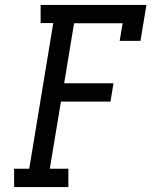

<svg xmlns="http://www.w3.org/2000/svg" viewBox="-20 -755 640 775"><path d="M37 0V-74H98L195 -662H144V-735H571L547 -590H463L475 -661H279L239 -419H438L426 -345H226L181 -74H256V0Z"/></svg>

Font: Iosevka Slab Extended Oblique
Style: Regular
Weight: 400
Width: 7
Italic angle: -9°
Monospace: yes
Designer: Belleve Invis
Foundry: Belleve Invis
Version: Version 11.1.0; ttfautohint (v1.8.3)